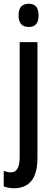

<svg xmlns="http://www.w3.org/2000/svg" viewBox="-41 -765 284 1025"><path d="M58 -683Q58 -745 113 -745Q165 -745 165 -683Q165 -621 113 -621Q58 -621 58 -683ZM36 240Q3 240 -21 230V147Q0 155 18 155Q64 155 64 74V-540H159V75Q159 160 127.5 199.5Q96 239 36 240Z"/></svg>

Font: Noto Sans Telugu ExtraCondensed Medium
Style: Regular
Weight: 500
Width: 2
Designer: Jelle Bosma - Monotype Design Team
Foundry: Monotype Imaging Inc.
Version: Version 2.005; ttfautohint (v1.8.4.7-5d5b)